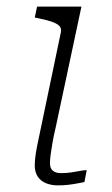

<svg xmlns="http://www.w3.org/2000/svg" viewBox="-20 -557 339 580"><path d="M155 3Q135 3 119 -3.5Q103 -10 94 -23.5Q85 -37 85 -57Q85 -73 88 -92.5Q91 -112 96.5 -137Q102 -162 108 -192L164 -460Q166 -472 159 -479Q152 -486 136 -491.5Q120 -497 95 -502L85 -504L92 -537H226L148 -171Q142 -146 138.5 -125.5Q135 -105 133 -90Q131 -75 131 -64Q131 -48 140 -41Q149 -34 164 -34Q180 -34 194 -36Q208 -38 220.5 -40.5Q233 -43 242 -43L235 -7Q225 -5 211.5 -2.5Q198 0 184 1.5Q170 3 155 3Z"/></svg>

Font: Roboto Serif 20pt Thin
Style: Italic
Weight: 250
Italic angle: -10°
Version: Version 1.007